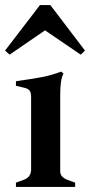

<svg xmlns="http://www.w3.org/2000/svg" viewBox="-33 -739 356 759"><path d="M30 -17 63 -29Q90 -40 90 -69V-354Q90 -374 83.5 -381.5Q77 -389 63 -392L30 -400V-418Q95 -427 132 -434Q169 -441 209 -456L218 -448Q205 -426 205 -364V-62Q205 -49 213 -41Q221 -33 231 -29L264 -17V0H30ZM303 -539 286 -523 145 -619 5 -523 -13 -539 125 -719H166Z"/></svg>

Font: Ibarra Real Nova
Style: Bold
Weight: 700
Designer: Jose Maria Ribagorda & Octavio Pardo
Foundry: Jose Maria Ribagorda
Version: Version 1.014